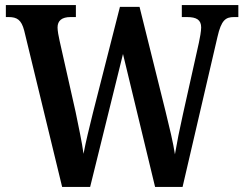

<svg xmlns="http://www.w3.org/2000/svg" viewBox="-20 -734 958 754"><path d="M75 -614 224 0H334L463 -522L589 0H697L834 -589C849 -655 866 -667 899 -667H916V-714H694V-667H714C752 -667 770 -656 770 -626C770 -613 765 -583 761 -566L699 -288C685 -226 675 -175 667 -128C660 -174 646 -232 630 -297L528 -707H451L345 -291C330 -230 317 -178 308 -130C302 -176 288 -239 277 -294L214 -574C210 -591 206 -614 206 -626C206 -653 223 -667 257 -667H278V-714H3V-667H14C47 -667 64 -656 75 -614Z"/></svg>

Font: Noto Serif Tamil Condensed SemiBold
Style: Regular
Weight: 600
Width: 3
Designer: Indian Type Foundry, Tom Grace, and the Monotype Design Team
Foundry: Monotype Imaging Inc.
Version: Version 2.004